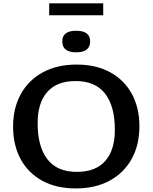

<svg xmlns="http://www.w3.org/2000/svg" viewBox="-20 -1098 898 1130"><path d="M431.5 -718Q546 -718 628.8 -672.5Q711.5 -627 756 -545.2Q800.5 -463.5 800.5 -354.5Q800.5 -245 755 -162.8Q709.5 -80.5 625.5 -34.8Q541.5 11 426 11Q311 11 228.2 -34.5Q145.5 -80 101.2 -162Q57 -244 57 -352.5Q57 -462 102.5 -544.2Q148 -626.5 232 -672.2Q316 -718 431.5 -718ZM432 -86.5Q543 -86.5 599.5 -150.8Q656 -215 656 -334Q656 -472 598.8 -546.5Q541.5 -621 425 -621Q314.5 -621 258 -556.5Q201.5 -492 201.5 -373Q201.5 -235 258.8 -160.8Q316 -86.5 432 -86.5ZM428.5 -790Q346.5 -790 346.5 -854.5Q346.5 -917 428.5 -917Q510.5 -917 510.5 -854.5Q510.5 -790 428.5 -790ZM269.5 -1008V-1078.5H587.5V-1008Z"/></svg>

Font: Newsreader Caption Medium
Style: Regular
Weight: 500
Designer: Hugues Gentile
Foundry: Production Type
Version: Version 1.001